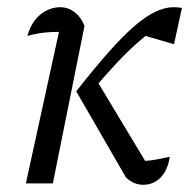

<svg xmlns="http://www.w3.org/2000/svg" viewBox="-20 -510 545 534"><path d="M52 0 152 -458 163 -421Q129 -422 105 -419.5Q81 -417 56 -410Q63 -435 76.5 -453Q90 -471 109 -480.5Q128 -490 147 -490Q169 -490 187 -476.5Q205 -463 215 -438L127 0ZM330 -17 192 -256 245 -293 402 -32 363 -63Q377 -62 390 -63Q403 -64 418 -67Q433 -70 452 -74Q449 -50 438.5 -32Q428 -14 412.5 -5Q397 4 378 4Q366 4 353.5 -1Q341 -6 330 -17ZM229 -249 192 -256Q243 -321 283 -366Q323 -411 354.5 -438Q386 -465 412.5 -477.5Q439 -490 463 -490Q469 -490 474.5 -489.5Q480 -489 486 -488L464 -387L368 -415L415 -434Q387 -413 360.5 -389.5Q334 -366 303 -333Q272 -300 229 -249Z"/></svg>

Font: Piazzolla 24pt
Style: Italic
Weight: 400
Italic angle: -11.3°
Designer: Juan Pablo del Peral
Foundry: Huerta Tipografica
Version: Version 2.005